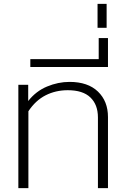

<svg xmlns="http://www.w3.org/2000/svg" viewBox="-20 -974 654 994"><path d="M75 -535H126V-451Q166 -502 223.5 -526Q281 -550 340 -550Q435 -550 487 -500Q539 -450 539 -368V0H487V-366Q487 -432 448 -469.5Q409 -507 331 -507Q268 -507 216 -480.5Q164 -454 127 -398V0H75Z M137 -668H491V-777H539V-627H137Z M485 -954H532V-830H485Z"/></svg>

Font: Prompt ExtraLight
Style: Regular
Weight: 275
Designer: Katatrad Team
Foundry: CadsonDemak
Version: Version 1.001